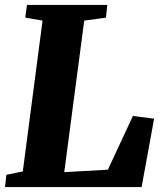

<svg xmlns="http://www.w3.org/2000/svg" viewBox="-20 -763 666 783"><path d="M0.5 0 6 -50 73 -64 153.5 -679 83 -691 90 -743H417.5L412 -691L323.5 -679L242 -61L420 -71L522 -290L608.5 -279L557.5 0Z"/></svg>

Font: Merriweather 24pt Black
Style: Italic
Weight: 900
Italic angle: -7.8°
Designer: Eben Sorkin
Foundry: Eben Sorkin
Version: Version 2.101